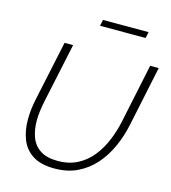

<svg xmlns="http://www.w3.org/2000/svg" viewBox="-129 -999 987 1107"><g transform="rotate(15 365.0 -445.0)"><path d="M298 5Q216 5 167.5 -26.5Q119 -58 98.5 -111Q78 -164 78 -228Q78 -259 81.5 -290Q85 -321 92 -353L168 -710H219L143 -353Q137 -323 133 -294Q129 -265 129 -236Q129 -182 145 -138Q161 -94 200 -68Q239 -42 305 -42Q373 -42 424 -69Q475 -96 510.5 -141Q546 -186 569 -241.5Q592 -297 604 -353L679 -710H730L655 -353Q640 -281 611 -216.5Q582 -152 538.5 -102.5Q495 -53 435.5 -24Q376 5 298 5ZM340 -858 348 -895H620L612 -858Z"/></g></svg>

Font: Raleway Thin Light
Style: Italic
Weight: 300
Italic angle: -12°
Version: Version 4.026